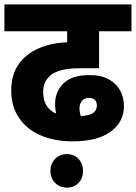

<svg xmlns="http://www.w3.org/2000/svg" viewBox="-20 -642 617 872"><path d="M311 0Q227 0 164 -27.5Q101 -55 66 -107Q31 -159 31 -231Q31 -301 63.5 -348.5Q96 -396 153.5 -421.5Q211 -447 285 -450V-500H0V-622H577V-500H430V-332H347Q293 -332 263.5 -324.5Q234 -317 216 -305Q197 -291 186.5 -272Q176 -253 176 -224Q176 -152 235 -126Q230 -148 230 -169Q230 -225 268 -263Q306 -301 387 -301Q441 -301 475.5 -281Q510 -261 526.5 -229.5Q543 -198 543 -161Q543 -88 482.5 -44Q422 0 311 0ZM341 -151Q341 -133 347 -115Q420 -118 420 -162Q420 -197 385 -197Q361 -197 351 -182.5Q341 -168 341 -151ZM209 134Q209 102 230 80Q251 58 284 58Q317 58 337 80Q357 102 357 134Q357 167 337 188.5Q317 210 284 210Q251 210 230 188.5Q209 167 209 134Z"/></svg>

Font: Noto Sans Devanagari SemiCondensed ExtraBold
Style: Regular
Weight: 800
Width: 4
Designer: Jelle Bosma - Monotype Design Team
Foundry: Monotype Imaging Inc.
Version: Version 2.004; ttfautohint (v1.8.4.7-5d5b)